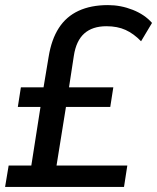

<svg xmlns="http://www.w3.org/2000/svg" viewBox="-20 -734 617 754"><path d="M0 0 14 -84H103L139 -314H50L62 -391H151L171 -511Q182 -579 211 -624Q240 -669 288.5 -691.5Q337 -714 404 -714Q454 -714 501 -695.5Q548 -677 577 -644L534 -572Q505 -602 473 -616.5Q441 -631 398 -631Q343 -631 311 -602.5Q279 -574 270 -515L251 -391H425L413 -314H239L202 -84H480L467 0Z"/></svg>

Font: Nunito Sans 10pt SemiCondensed SemiBold
Style: Italic
Weight: 600
Width: 4
Italic angle: -9°
Designer: Vernon Adams
Foundry: Vernon Adams
Version: Version 3.101;gftools[0.9.27]